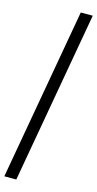

<svg xmlns="http://www.w3.org/2000/svg" viewBox="-153 -777 541 1068"><g transform="rotate(15 117.0 -243.0)"><path d="M-5 252 170 -738H239L64 252Z"/></g></svg>

Font: Celebes
Style: Italic
Weight: 400
Italic angle: -10°
Designer: Anugrah Pasau
Foundry: Lafontype
Version: Version 1.000; ttfautohint (v1.8.4)